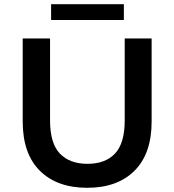

<svg xmlns="http://www.w3.org/2000/svg" viewBox="-20 -883 829 913"><path d="M395 10Q251 10 169.5 -71Q88 -152 88 -305V-700H218V-310Q218 -202 264.5 -153Q311 -104 396 -104Q481 -104 527 -153Q573 -202 573 -310V-700H701V-305Q701 -152 619.5 -71Q538 10 395 10ZM223 -788V-863H569V-788Z"/></svg>

Font: Montserrat Thin SemiBold
Style: Regular
Weight: 600
Version: Version 9.000